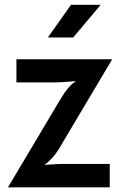

<svg xmlns="http://www.w3.org/2000/svg" viewBox="-20 -798 517 818"><path d="M14 0 241.5 -382Q256 -406 271 -423.5Q286 -441 304 -452.5Q280 -450.5 256.2 -448.8Q232.5 -447 212.5 -447H50V-545.5H458L229.5 -161Q216.5 -140 201.2 -123.8Q186 -107.5 169.5 -95.5Q189 -96.5 208.2 -98Q227.5 -99.5 244 -99.5H447.5V0ZM184 -638.5 282.5 -777.5H409L292 -638.5Z"/></svg>

Font: Spline Sans Medium
Style: Regular
Weight: 500
Designer: Eben Sorkin, Mirko Velimirovic
Foundry: Sorkin Type
Version: Version 1.000; ttfautohint (v1.8.3)